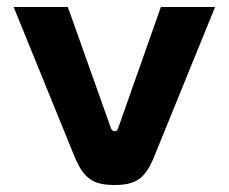

<svg xmlns="http://www.w3.org/2000/svg" viewBox="-20 -520 654 549"><path d="M19 -500 192 -75C219 -9 246 9 308 9C368 9 396 -9 422 -75L595 -500H440L318 -154C316 -146 312 -145 308 -145C304 -145 300 -146 297 -154L174 -500Z"/></svg>

Font: LT Wave Bold
Style: Regular
Weight: 700
Designer: Daniel Lyons
Version: Version 2.5 (Glyphs App)